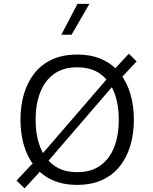

<svg xmlns="http://www.w3.org/2000/svg" viewBox="-20 -969 808 1012"><path d="M388.4 -948.7 303.3 -785.9H357L451.3 -948.7ZM386.8 -681.4Q310.6 -681.4 254.3 -655.4Q198.1 -629.4 161.2 -582.5Q124.3 -535.7 106.1 -473.3Q87.9 -410.9 87.9 -338Q87.9 -265.5 106.2 -202.9Q124.5 -140.3 161.4 -93.6Q198.2 -46.9 254.5 -20.7Q310.7 5.4 386.8 5.4Q462.9 5.4 519.2 -20.7Q575.4 -46.9 612.3 -93.6Q649.2 -140.3 667.4 -202.9Q685.6 -265.5 685.6 -338Q685.6 -410.9 667.4 -473.3Q649.2 -535.7 612.4 -582.5Q575.6 -629.4 519.3 -655.4Q463.1 -681.4 386.8 -681.4ZM386.8 -614.3Q460.4 -614.3 509.1 -579.2Q557.7 -544 582 -481.8Q606.2 -419.6 606.2 -338Q606.2 -256.6 582.1 -194.3Q558 -132 509.3 -96.8Q460.6 -61.6 386.8 -61.6Q313.4 -61.6 264.6 -96.8Q215.8 -132 191.8 -194.2Q167.7 -256.4 167.7 -338Q167.7 -419.6 191.9 -481.8Q216.1 -544 264.7 -579.2Q313.4 -614.3 386.8 -614.3ZM659 -686.1 585.5 -606.7 567.7 -580.8 168.6 -118.4 144.1 -99.6 67.3 -17.1 109.5 23.7 183.4 -56.2 201.4 -82.2 600.7 -545.6 623.8 -563.6 700.1 -645.1Z"/></svg>

Font: Estedad-FD VF
Style: Regular
Weight: 100
Designer: Amin Abedi
Version: Version 7.3